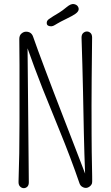

<svg xmlns="http://www.w3.org/2000/svg" viewBox="-20 -956 563 976"><path d="M448.2 -765.1Q445.3 -522 445.3 -421.1Q445.3 -320.3 445.6 -273.2Q445.8 -226.1 446.3 -183.6Q447.3 -93.8 448.5 -60.8Q449.7 -27.8 446.8 -21.5Q443.8 -15.1 439 -10.7Q418.9 7.3 396.5 -7.3Q387.7 -13.2 383.8 -24.9Q340.8 -150.9 280.3 -298.6Q219.7 -446.3 195.8 -507.3Q152.3 -618.2 120.1 -710.4L126.5 -29.3Q126.5 -14.2 118.7 -6.8Q110.8 0.5 100.8 0.5Q90.8 0.5 82.3 -7.6Q73.7 -15.6 74.2 -31.7Q79.1 -166 79.1 -337.9V-627.4Q79.1 -703.1 78.1 -757.8Q78.1 -775.9 89.1 -785.4Q100.1 -794.9 112.3 -794.9Q139.6 -794.9 148.4 -769Q157.2 -743.2 173.3 -699.5Q189.5 -655.8 209.5 -602.3Q229.5 -548.8 252.4 -489Q275.4 -429.2 298.3 -369.9Q321.3 -310.5 342.8 -254.9Q364.3 -199.2 381.8 -153.8Q399.4 -108.4 411.6 -76.2Q412.1 -74.7 412.6 -73.7Q408.7 -169.4 406.2 -282.2Q403.8 -419.4 402.1 -487.8Q400.4 -556.2 398.7 -626.2Q397 -696.3 394.5 -765.1Q394.5 -780.8 403.1 -788.3Q411.6 -795.9 421.9 -795.9Q432.1 -795.9 440.2 -788.3Q448.2 -780.8 448.2 -765.1ZM376 -922.9Q388.2 -903.3 363.3 -885.7Q352.5 -877.4 318.4 -860.8Q284.2 -844.2 270.5 -835.7Q256.8 -827.1 249.8 -824.2Q242.7 -821.3 233.4 -822.8Q215.3 -825.7 217.8 -843.3Q219.2 -851.6 228 -858.4Q236.8 -865.2 250.2 -873.3Q263.7 -881.3 280.8 -891.8Q297.9 -902.3 319.3 -920.2Q340.8 -938 355.5 -935.3Q370.1 -932.6 376 -922.9Z"/></svg>

Font: Pompiere 
Style: Regular
Weight: 400
Designer: Karolina Lach
Foundry: Sorkin Type Co.
Version: Version 1.002